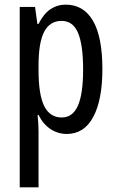

<svg xmlns="http://www.w3.org/2000/svg" viewBox="-20 -567 502 827"><path d="M263 -547Q340 -547 380.5 -477.5Q421 -408 421 -269Q421 -136 381.5 -63Q342 10 268 10Q229 10 197 -11.5Q165 -33 146 -72H142Q144 -51 145 -33Q146 -15 146 0V240H65V-537H131L141 -464H146Q168 -508 197.5 -527.5Q227 -547 263 -547ZM245 -477Q195 -477 170.5 -430.5Q146 -384 146 -285V-265Q146 -159 170.5 -110Q195 -61 246 -61Q293 -61 315.5 -111.5Q338 -162 338 -268Q338 -372 316.5 -424.5Q295 -477 245 -477Z"/></svg>

Font: Noto Sans Kannada ExtraCondensed
Style: Regular
Weight: 400
Width: 2
Designer: Jelle Bosma - Monotype Design Team
Foundry: Monotype Imaging Inc.
Version: Version 2.005; ttfautohint (v1.8.4.7-5d5b)